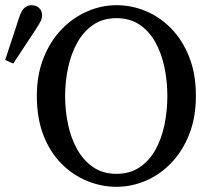

<svg xmlns="http://www.w3.org/2000/svg" viewBox="-32 -705 822 740"><path d="M-12 -474 44 -644Q52 -667 64 -676Q76 -685 89 -685Q107 -685 118.5 -674.5Q130 -664 130 -647Q130 -634 125 -624Q120 -614 108 -595L19 -460ZM417 15Q359 15 304 -7.5Q249 -30 205 -74Q161 -118 135.5 -183.5Q110 -249 110 -335Q110 -417 136 -482Q162 -547 205.5 -592Q249 -637 304 -661Q359 -685 417 -685Q475 -685 529.5 -662.5Q584 -640 627.5 -595.5Q671 -551 697 -486Q723 -421 723 -335Q723 -253 697.5 -188Q672 -123 628.5 -77.5Q585 -32 530 -8.5Q475 15 417 15ZM417 -35Q469 -35 506.5 -60.5Q544 -86 567.5 -128.5Q591 -171 602 -224.5Q613 -278 613 -335Q613 -391 602 -444.5Q591 -498 567.5 -541Q544 -584 506.5 -609.5Q469 -635 417 -635Q365 -635 327.5 -609.5Q290 -584 266 -541Q242 -498 230.5 -444.5Q219 -391 219 -335Q219 -278 230.5 -224.5Q242 -171 266 -128.5Q290 -86 327.5 -60.5Q365 -35 417 -35Z"/></svg>

Font: Source Serif 4 Variable
Style: Regular
Weight: 400
Designer: Frank Grießhammer
Foundry: Adobe
Version: Version 4.005;hotconv 1.1.0;makeotfexe 2.6.0